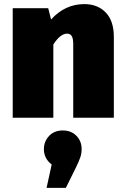

<svg xmlns="http://www.w3.org/2000/svg" viewBox="-20 -574 610 936"><path d="M535 0H337V-358Q337 -387 329.5 -398.5Q322 -410 307 -410Q274 -410 240 -357V0H42V-534H215L229 -479Q297 -554 391 -554Q456 -554 495.5 -513Q535 -472 535 -394ZM301 342H207L232 228Q194 199 194 153Q194 116 219 89Q244 62 286 62Q327 62 352.5 88Q378 114 378 153Q378 173 372 191.5Q366 210 351 241Z"/></svg>

Font: Trujillo Black
Style: Regular
Weight: 900
Designer: Fira Sans original fonts by bBox Type GmbH, Carrois Corporate GbR, & Edenspiekermann AG / Changes by Cristiano Sobral
Foundry: Fira Sans original fonts by bBox Type GmbH, Carrois Corporate GbR, & Edenspiekermann AG / Changes by Cristiano Sobral
Version: Version 4.301;July 28, 2020;FontCreator 13.0.0.2655 64-bit